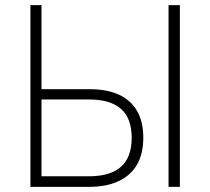

<svg xmlns="http://www.w3.org/2000/svg" viewBox="-20 -725 816 745"><path d="M98 0V-705H141V-379H327Q394 -379 440.5 -358Q487 -337 511.5 -295Q536 -253 536 -191Q536 -128 511.5 -86Q487 -44 440 -22Q393 0 326 0ZM141 -41H325Q408 -41 449.5 -78Q491 -115 491 -190Q491 -266 449.5 -302.5Q408 -339 326 -339H141ZM634 0V-705H678V0Z"/></svg>

Font: Nunito Sans 10pt SemiCondensed ExtraLight
Style: Regular
Weight: 250
Width: 4
Designer: Vernon Adams
Foundry: Vernon Adams
Version: Version 3.101;gftools[0.9.27]